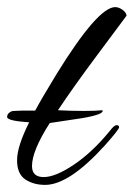

<svg xmlns="http://www.w3.org/2000/svg" viewBox="-51 -518 376 540"><path d="M112 -208Q148 -206 184 -206Q220 -206 237 -208Q244 -197 182 -186L89 -172Q39 -94 39 -51Q39 -20 72 -20Q105 -20 157 -55Q209 -90 258 -150Q270 -166 277 -166Q284 -166 284 -160Q284 -154 243 -108Q143 2 76 2Q43 2 20 -13.5Q-3 -29 -3 -67.5Q-3 -106 31 -174Q-31 -178 -31 -189Q-31 -196 -25 -201Q-19 -206 -12 -206Q-5 -206 14 -207H48Q65 -239 107 -308Q224 -498 273 -498Q283 -498 293.5 -490.5Q304 -483 305 -474Q282 -443 219 -358.5Q156 -274 112 -208Z"/></svg>

Font: Alex Brush
Style: Regular
Weight: 400
Designer: Robert E. Leuschke
Foundry: Robert E. Leuschke
Version: Version 1.003